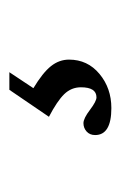

<svg xmlns="http://www.w3.org/2000/svg" viewBox="56 -96 258 410"><g transform="rotate(-90 185.0 109.0)"><path d="M159.2 217.8Q101.6 217.8 101.6 183.1Q101.6 171.9 109.1 165Q116.7 158.2 127 158.2Q137.2 158.2 155.8 172.4Q173.8 186 182.1 186Q203.6 186 203.6 152.8Q203.6 132.3 189 117.2Q174.3 102.1 140.6 84.5L198.2 0H235.8L201.7 51.3Q234.9 71.3 248.8 88.9Q262.7 106.4 262.7 127.4Q262.7 167 232.2 192.4Q201.7 217.8 159.2 217.8Z"/></g></svg>

Font: Elstob 10pt
Style: Regular
Weight: 400
Designer: Peter S. Baker
Version: Version 1.015